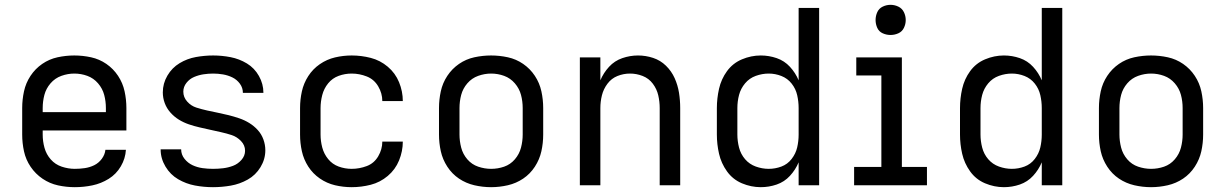

<svg xmlns="http://www.w3.org/2000/svg" viewBox="-20 -768 5080 796"><path d="M290 8Q327 8 363 0.5Q399 -7 430.5 -26.5Q462 -46 481 -78.5Q500 -111 502 -147H417Q415 -127 402 -109.5Q389 -92 370.5 -83Q352 -74 331.5 -71Q311 -68 290 -68Q263 -68 236 -77Q209 -86 190.5 -107Q172 -128 164.5 -155Q157 -182 157 -210V-227H504V-320Q504 -355 496.5 -389.5Q489 -424 469.5 -453.5Q450 -483 421 -503Q392 -523 357.5 -530.5Q323 -538 288 -538Q253 -538 218.5 -530.5Q184 -523 155 -503Q126 -483 106.5 -453.5Q87 -424 79.5 -389.5Q72 -355 72 -320V-210Q72 -175 79.5 -140.5Q87 -106 107 -76.5Q127 -47 156.5 -27Q186 -7 220.5 0.5Q255 8 290 8ZM157 -303V-320Q157 -348 164 -374.5Q171 -401 189.5 -422.5Q208 -444 234.5 -453.5Q261 -463 288 -463Q316 -463 342 -453.5Q368 -444 386.5 -422.5Q405 -401 412 -374.5Q419 -348 419 -320V-303Z M863 8Q900 8 937 1.5Q974 -5 1007 -23.5Q1040 -42 1060 -75Q1080 -108 1080 -145Q1080 -168 1072 -190Q1064 -212 1048.5 -229Q1033 -246 1013.5 -258Q994 -270 972 -277.5Q950 -285 928 -290.5Q906 -296 883.5 -300.5Q861 -305 838.5 -310Q816 -315 794 -322Q772 -329 756 -347Q740 -365 740 -388Q740 -408 753 -424.5Q766 -441 785 -449Q804 -457 824 -460Q844 -463 864 -463Q884 -463 904.5 -459.5Q925 -456 943.5 -447Q962 -438 974.5 -421Q987 -404 987 -383H1072V-384Q1072 -420 1053.5 -453Q1035 -486 1003.5 -505Q972 -524 936 -531Q900 -538 864 -538Q828 -538 792 -531.5Q756 -525 724.5 -506Q693 -487 674 -454.5Q655 -422 655 -385Q655 -362 663 -340.5Q671 -319 686.5 -301.5Q702 -284 721.5 -272Q741 -260 763 -252.5Q785 -245 807 -240Q829 -235 851.5 -230Q874 -225 896.5 -220Q919 -215 940.5 -208Q962 -201 979 -183.5Q996 -166 996 -143Q996 -122 981 -105Q966 -88 946 -80.5Q926 -73 905 -70.5Q884 -68 863 -68Q841 -68 819.5 -71Q798 -74 778.5 -83Q759 -92 745 -109.5Q731 -127 731 -149H646V-148Q646 -111 666 -77.5Q686 -44 718.5 -25Q751 -6 788 1Q825 8 863 8Z M1438 8Q1478 8 1517 -2Q1556 -12 1587.5 -38.5Q1619 -65 1634.5 -103Q1650 -141 1650 -181H1565Q1565 -181 1565 -181Q1565 -181 1565 -181Q1565 -149 1548 -120Q1531 -91 1500.5 -79.5Q1470 -68 1438 -68Q1410 -68 1384 -77.5Q1358 -87 1340.5 -108.5Q1323 -130 1316 -156.5Q1309 -183 1309 -210V-320Q1309 -347 1316 -374Q1323 -401 1340.5 -422.5Q1358 -444 1384 -453.5Q1410 -463 1438 -463Q1470 -463 1500.5 -451Q1531 -439 1548 -410Q1565 -381 1565 -349Q1565 -349 1565 -349Q1565 -349 1565 -349H1650Q1650 -389 1634.5 -427Q1619 -465 1587.5 -491.5Q1556 -518 1517 -528Q1478 -538 1438 -538Q1403 -538 1369 -530Q1335 -522 1306 -502Q1277 -482 1258 -452.5Q1239 -423 1231.5 -389Q1224 -355 1224 -320V-210Q1224 -175 1231.5 -141Q1239 -107 1258 -77.5Q1277 -48 1306 -28Q1335 -8 1369 0Q1403 8 1438 8Z M2016 8Q2051 8 2085.5 0Q2120 -8 2149 -27.5Q2178 -47 2197.5 -77Q2217 -107 2224.5 -141Q2232 -175 2232 -210V-320Q2232 -355 2224.5 -389.5Q2217 -424 2197.5 -453.5Q2178 -483 2149 -503Q2120 -523 2085.5 -530.5Q2051 -538 2016 -538Q1981 -538 1946.5 -530.5Q1912 -523 1883 -503Q1854 -483 1834.5 -453.5Q1815 -424 1807.5 -389.5Q1800 -355 1800 -320V-210Q1800 -175 1807.5 -141Q1815 -107 1834.5 -77Q1854 -47 1883 -27.5Q1912 -8 1946.5 0Q1981 8 2016 8ZM2016 -68Q1989 -68 1962.5 -77Q1936 -86 1917.5 -107.5Q1899 -129 1892 -156Q1885 -183 1885 -210V-320Q1885 -348 1892 -374.5Q1899 -401 1917.5 -422.5Q1936 -444 1962.5 -453.5Q1989 -463 2016 -463Q2044 -463 2070 -453.5Q2096 -444 2114.5 -422.5Q2133 -401 2140 -374.5Q2147 -348 2147 -320V-210Q2147 -183 2140 -156Q2133 -129 2114.5 -107.5Q2096 -86 2070 -77Q2044 -68 2016 -68Z M2384 0H2469V-320Q2469 -347 2475.5 -373Q2482 -399 2498.5 -421Q2515 -443 2540 -453Q2565 -463 2592 -463Q2619 -463 2644.5 -453Q2670 -443 2686.5 -421Q2703 -399 2709 -373Q2715 -347 2715 -320V0H2800V-320Q2800 -352 2795 -383.5Q2790 -415 2777 -444Q2764 -473 2741 -495.5Q2718 -518 2687.5 -528Q2657 -538 2625 -538Q2592 -538 2560 -527Q2528 -516 2505 -491Q2482 -466 2469 -435V-530H2384Z M3134 8Q3168 8 3200 -3Q3232 -14 3255 -39Q3278 -64 3291 -95V0H3376V-735H3291V-435Q3278 -466 3255 -491Q3232 -516 3200 -527Q3168 -538 3134 -538Q3094 -538 3056 -522Q3018 -506 2994 -473Q2970 -440 2961 -400Q2952 -360 2952 -320V-210Q2952 -170 2961 -130.5Q2970 -91 2994 -57.5Q3018 -24 3056 -8Q3094 8 3134 8ZM3167 -68Q3140 -68 3113.5 -77.5Q3087 -87 3069 -108Q3051 -129 3044 -156Q3037 -183 3037 -210V-320Q3037 -348 3044 -374.5Q3051 -401 3069 -422.5Q3087 -444 3113.5 -453.5Q3140 -463 3167 -463Q3194 -463 3219.5 -453Q3245 -443 3262 -421.5Q3279 -400 3285 -373.5Q3291 -347 3291 -320V-210Q3291 -183 3285 -157Q3279 -131 3262 -109Q3245 -87 3219.5 -77.5Q3194 -68 3167 -68Z M3521 0H3823V-76H3719V-530H3530V-455H3634V-76H3521ZM3672 -623Q3689 -623 3704.5 -630Q3720 -637 3727.5 -652.5Q3735 -668 3735 -685Q3735 -702 3727.5 -717.5Q3720 -733 3704.5 -740.5Q3689 -748 3672 -748Q3655 -748 3639.5 -740.5Q3624 -733 3617 -717.5Q3610 -702 3610 -685Q3610 -668 3617 -652.5Q3624 -637 3639.5 -630Q3655 -623 3672 -623Z M4142 8Q4176 8 4208 -3Q4240 -14 4263 -39Q4286 -64 4299 -95V0H4384V-735H4299V-435Q4286 -466 4263 -491Q4240 -516 4208 -527Q4176 -538 4142 -538Q4102 -538 4064 -522Q4026 -506 4002 -473Q3978 -440 3969 -400Q3960 -360 3960 -320V-210Q3960 -170 3969 -130.5Q3978 -91 4002 -57.5Q4026 -24 4064 -8Q4102 8 4142 8ZM4175 -68Q4148 -68 4121.5 -77.5Q4095 -87 4077 -108Q4059 -129 4052 -156Q4045 -183 4045 -210V-320Q4045 -348 4052 -374.5Q4059 -401 4077 -422.5Q4095 -444 4121.5 -453.5Q4148 -463 4175 -463Q4202 -463 4227.5 -453Q4253 -443 4270 -421.5Q4287 -400 4293 -373.5Q4299 -347 4299 -320V-210Q4299 -183 4293 -157Q4287 -131 4270 -109Q4253 -87 4227.5 -77.5Q4202 -68 4175 -68Z M4752 8Q4787 8 4821.5 0Q4856 -8 4885 -27.5Q4914 -47 4933.5 -77Q4953 -107 4960.5 -141Q4968 -175 4968 -210V-320Q4968 -355 4960.5 -389.5Q4953 -424 4933.5 -453.5Q4914 -483 4885 -503Q4856 -523 4821.5 -530.5Q4787 -538 4752 -538Q4717 -538 4682.5 -530.5Q4648 -523 4619 -503Q4590 -483 4570.5 -453.5Q4551 -424 4543.5 -389.5Q4536 -355 4536 -320V-210Q4536 -175 4543.5 -141Q4551 -107 4570.5 -77Q4590 -47 4619 -27.5Q4648 -8 4682.5 0Q4717 8 4752 8ZM4752 -68Q4725 -68 4698.5 -77Q4672 -86 4653.5 -107.5Q4635 -129 4628 -156Q4621 -183 4621 -210V-320Q4621 -348 4628 -374.5Q4635 -401 4653.5 -422.5Q4672 -444 4698.5 -453.5Q4725 -463 4752 -463Q4780 -463 4806 -453.5Q4832 -444 4850.5 -422.5Q4869 -401 4876 -374.5Q4883 -348 4883 -320V-210Q4883 -183 4876 -156Q4869 -129 4850.5 -107.5Q4832 -86 4806 -77Q4780 -68 4752 -68Z"/></svg>

Font: Iosevka Sparkle
Style: Regular
Weight: 400
Designer: Belleve Invis
Foundry: Belleve Invis
Version: Version 4.5.0; ttfautohint (v1.8.3)